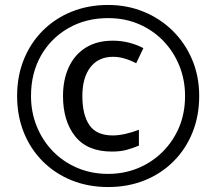

<svg xmlns="http://www.w3.org/2000/svg" viewBox="-20 -744 872 774"><path d="M416 10Q336 10 269 -17Q202 -44 152.5 -93.5Q103 -143 76 -210Q49 -277 49 -357Q49 -437 76 -504Q103 -571 152.5 -620.5Q202 -670 269 -697Q336 -724 416 -724Q492 -724 558.5 -697Q625 -670 675.5 -620.5Q726 -571 754.5 -504Q783 -437 783 -357Q783 -277 756 -210Q729 -143 679.5 -93.5Q630 -44 563 -17Q496 10 416 10ZM416 -43Q480 -43 536 -66Q592 -89 635 -131.5Q678 -174 702 -231Q726 -288 726 -357Q726 -422 703 -479Q680 -536 638.5 -579Q597 -622 540.5 -646.5Q484 -671 416 -671Q326 -671 255.5 -630.5Q185 -590 145 -519.5Q105 -449 105 -357Q105 -292 128 -235Q151 -178 192.5 -135Q234 -92 291 -67.5Q348 -43 416 -43ZM431 -133Q332 -133 283 -194.5Q234 -256 234 -357Q234 -422 257 -472.5Q280 -523 325 -551.5Q370 -580 435 -580Q500 -580 558 -550L529 -489Q479 -515 436 -515Q377 -515 344.5 -473Q312 -431 312 -357Q312 -281 340.5 -239.5Q369 -198 435 -198Q458 -198 486.5 -204.5Q515 -211 540 -221V-157Q516 -147 491 -140Q466 -133 431 -133Z"/></svg>

Font: Noto Sans Tifinagh Hawad
Style: Regular
Weight: 400
Designer: JamraPatel
Foundry: JamraPatel LLC
Version: Version 2.006; ttfautohint (v1.8.4.7-5d5b)